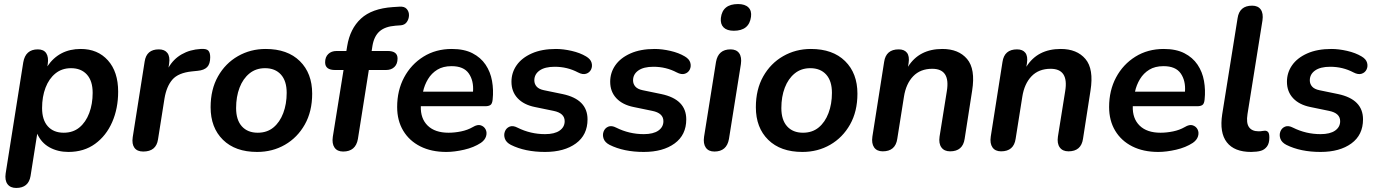

<svg xmlns="http://www.w3.org/2000/svg" viewBox="-20 -741 6809 949"><path d="M60 188Q31 188 17 169Q3 150 8 116L95 -433Q106 -497 167 -497Q196 -497 208.5 -478Q221 -459 216 -424L214 -413Q272 -499 379 -499Q463 -499 513.5 -442.5Q564 -386 564 -288Q564 -205 534.5 -137.5Q505 -70 450 -30Q395 10 318 10Q266 10 225 -12.5Q184 -35 164 -80L131 129Q121 188 60 188ZM295 -85Q341 -85 372.5 -111Q404 -137 421 -182Q438 -227 438 -282Q438 -341 409.5 -372.5Q381 -404 331 -404Q286 -404 254 -378Q222 -352 205 -307.5Q188 -263 188 -207Q188 -148 216.5 -116.5Q245 -85 295 -85Z M688 8Q658 8 644.5 -10.5Q631 -29 636 -63L695 -437Q704 -497 765 -497Q794 -497 807.5 -479Q821 -461 816 -427L813 -407Q837 -449 878 -472.5Q919 -496 972 -499Q1000 -501 1009.5 -491Q1019 -481 1019 -458Q1019 -425 1004 -409.5Q989 -394 957 -391L928 -388Q861 -381 832 -347.5Q803 -314 793 -254L761 -52Q752 8 688 8Z M1251 10Q1143 10 1082 -50Q1021 -110 1021 -211Q1021 -299 1057.5 -363.5Q1094 -428 1156 -463.5Q1218 -499 1293 -499Q1401 -499 1462 -439Q1523 -379 1523 -278Q1523 -190 1486.5 -125.5Q1450 -61 1388.5 -25.5Q1327 10 1251 10ZM1254 -85Q1300 -85 1331.5 -111Q1363 -137 1380 -182Q1397 -227 1397 -282Q1397 -341 1368.5 -372.5Q1340 -404 1290 -404Q1245 -404 1213 -378Q1181 -352 1164 -307.5Q1147 -263 1147 -207Q1147 -148 1175.5 -116.5Q1204 -85 1254 -85Z M1676 8Q1647 8 1633.5 -11.5Q1620 -31 1625 -65L1678 -395H1636Q1587 -395 1587 -433Q1587 -459 1602.5 -474Q1618 -489 1644 -489H1692L1696 -513Q1710 -599 1764 -649Q1818 -699 1922 -706L1954 -708Q1979 -710 1990.5 -696.5Q2002 -683 2001.5 -665Q2001 -647 1991 -632.5Q1981 -618 1962 -616L1935 -614Q1883 -610 1856 -586Q1829 -562 1821 -515L1817 -489H1896Q1945 -489 1945 -452Q1945 -425 1929.5 -410Q1914 -395 1888 -395H1803L1749 -54Q1738 8 1676 8Z M2186 10Q2112 10 2057.5 -17.5Q2003 -45 1973 -95Q1943 -145 1943 -212Q1943 -294 1977.5 -358.5Q2012 -423 2073 -461Q2134 -499 2213 -499Q2274 -499 2315 -478Q2356 -457 2380 -421.5Q2404 -386 2412 -341Q2420 -296 2415 -249Q2413 -228 2404 -222Q2395 -216 2379 -216H2060Q2058 -155 2094 -120Q2130 -85 2197 -85Q2227 -85 2259 -91.5Q2291 -98 2317 -113Q2340 -127 2356.5 -121.5Q2373 -116 2380.5 -101Q2388 -86 2382.5 -67.5Q2377 -49 2357 -35Q2322 -12 2274 -1Q2226 10 2186 10ZM2212 -414Q2170 -414 2141.5 -396.5Q2113 -379 2095.5 -350Q2078 -321 2071 -288H2318Q2322 -342 2297 -378Q2272 -414 2212 -414Z M2674 10Q2575 10 2505 -25Q2482 -37 2475.5 -55.5Q2469 -74 2475.5 -91Q2482 -108 2498.5 -115Q2515 -122 2538 -110Q2602 -78 2674 -78Q2721 -78 2746 -95.5Q2771 -113 2771 -142Q2771 -182 2716 -193L2624 -212Q2569 -223 2538.5 -255.5Q2508 -288 2508 -337Q2508 -382 2533.5 -418.5Q2559 -455 2608.5 -477Q2658 -499 2728 -499Q2764 -499 2805.5 -489.5Q2847 -480 2877 -462Q2899 -449 2904 -431Q2909 -413 2901.5 -397.5Q2894 -382 2877 -376.5Q2860 -371 2837 -383Q2784 -411 2722 -411Q2673 -411 2647 -392.5Q2621 -374 2621 -344Q2621 -326 2632.5 -313Q2644 -300 2669 -295L2761 -276Q2884 -250 2884 -151Q2884 -74 2826.5 -32Q2769 10 2674 10Z M3162 10Q3063 10 2993 -25Q2970 -37 2963.5 -55.5Q2957 -74 2963.5 -91Q2970 -108 2986.5 -115Q3003 -122 3026 -110Q3090 -78 3162 -78Q3209 -78 3234 -95.5Q3259 -113 3259 -142Q3259 -182 3204 -193L3112 -212Q3057 -223 3026.5 -255.5Q2996 -288 2996 -337Q2996 -382 3021.5 -418.5Q3047 -455 3096.5 -477Q3146 -499 3216 -499Q3252 -499 3293.5 -489.5Q3335 -480 3365 -462Q3387 -449 3392 -431Q3397 -413 3389.5 -397.5Q3382 -382 3365 -376.5Q3348 -371 3325 -383Q3272 -411 3210 -411Q3161 -411 3135 -392.5Q3109 -374 3109 -344Q3109 -326 3120.5 -313Q3132 -300 3157 -295L3249 -276Q3372 -250 3372 -151Q3372 -74 3314.5 -32Q3257 10 3162 10Z M3607 -589Q3573 -589 3556.5 -605.5Q3540 -622 3543 -652Q3551 -721 3628 -721Q3662 -721 3679 -704.5Q3696 -688 3692 -658Q3683 -589 3607 -589ZM3511 8Q3482 8 3468.5 -11.5Q3455 -31 3460 -65L3519 -435Q3530 -497 3591 -497Q3620 -497 3633.5 -478Q3647 -459 3642 -424L3583 -54Q3572 8 3511 8Z M3946 10Q3838 10 3777 -50Q3716 -110 3716 -211Q3716 -299 3752.5 -363.5Q3789 -428 3851 -463.5Q3913 -499 3988 -499Q4096 -499 4157 -439Q4218 -379 4218 -278Q4218 -190 4181.5 -125.5Q4145 -61 4083.5 -25.5Q4022 10 3946 10ZM3949 -85Q3995 -85 4026.5 -111Q4058 -137 4075 -182Q4092 -227 4092 -282Q4092 -341 4063.5 -372.5Q4035 -404 3985 -404Q3940 -404 3908 -378Q3876 -352 3859 -307.5Q3842 -263 3842 -207Q3842 -148 3870.5 -116.5Q3899 -85 3949 -85Z M4343 7Q4314 7 4300.5 -12.5Q4287 -32 4292 -66L4350 -435Q4359 -497 4422 -497Q4450 -497 4463 -480Q4476 -463 4471 -429L4468 -411Q4523 -499 4638 -499Q4718 -499 4760 -449.5Q4802 -400 4785 -293L4748 -55Q4739 7 4676 7Q4647 7 4633 -12.5Q4619 -32 4624 -66L4660 -291Q4678 -401 4588 -401Q4529 -401 4493.5 -364Q4458 -327 4448 -263L4415 -55Q4406 7 4343 7Z M4928 7Q4899 7 4885.5 -12.5Q4872 -32 4877 -66L4935 -435Q4944 -497 5007 -497Q5035 -497 5048 -480Q5061 -463 5056 -429L5053 -411Q5108 -499 5223 -499Q5303 -499 5345 -449.5Q5387 -400 5370 -293L5333 -55Q5324 7 5261 7Q5232 7 5218 -12.5Q5204 -32 5209 -66L5245 -291Q5263 -401 5173 -401Q5114 -401 5078.5 -364Q5043 -327 5033 -263L5000 -55Q4991 7 4928 7Z M5705 10Q5631 10 5576.5 -17.5Q5522 -45 5492 -95Q5462 -145 5462 -212Q5462 -294 5496.5 -358.5Q5531 -423 5592 -461Q5653 -499 5732 -499Q5793 -499 5834 -478Q5875 -457 5899 -421.5Q5923 -386 5931 -341Q5939 -296 5934 -249Q5932 -228 5923 -222Q5914 -216 5898 -216H5579Q5577 -155 5613 -120Q5649 -85 5716 -85Q5746 -85 5778 -91.5Q5810 -98 5836 -113Q5859 -127 5875.5 -121.5Q5892 -116 5899.5 -101Q5907 -86 5901.5 -67.5Q5896 -49 5876 -35Q5841 -12 5793 -1Q5745 10 5705 10ZM5731 -414Q5689 -414 5660.5 -396.5Q5632 -379 5614.5 -350Q5597 -321 5590 -288H5837Q5841 -342 5816 -378Q5791 -414 5731 -414Z M6164 10Q6081 10 6044 -37.5Q6007 -85 6021 -176L6097 -651Q6106 -713 6169 -713Q6198 -713 6211.5 -694Q6225 -675 6220 -640L6146 -177Q6139 -133 6153.5 -112.5Q6168 -92 6201 -92Q6212 -92 6219 -93.5Q6226 -95 6232 -95Q6242 -95 6248 -88Q6254 -81 6254 -61Q6254 -32 6242 -16.5Q6230 -1 6213 4Q6204 7 6190 8.5Q6176 10 6164 10Z M6507 10Q6408 10 6338 -25Q6315 -37 6308.5 -55.5Q6302 -74 6308.5 -91Q6315 -108 6331.5 -115Q6348 -122 6371 -110Q6435 -78 6507 -78Q6554 -78 6579 -95.5Q6604 -113 6604 -142Q6604 -182 6549 -193L6457 -212Q6402 -223 6371.5 -255.5Q6341 -288 6341 -337Q6341 -382 6366.5 -418.5Q6392 -455 6441.5 -477Q6491 -499 6561 -499Q6597 -499 6638.5 -489.5Q6680 -480 6710 -462Q6732 -449 6737 -431Q6742 -413 6734.5 -397.5Q6727 -382 6710 -376.5Q6693 -371 6670 -383Q6617 -411 6555 -411Q6506 -411 6480 -392.5Q6454 -374 6454 -344Q6454 -326 6465.5 -313Q6477 -300 6502 -295L6594 -276Q6717 -250 6717 -151Q6717 -74 6659.5 -32Q6602 10 6507 10Z"/></svg>

Font: Nunito
Style: Bold Italic
Weight: 700
Italic angle: -9°
Designer: Vernon Adams
Foundry: Vernon Adams
Version: Version 3.601; ttfautohint (v1.8.2.53-6de2)